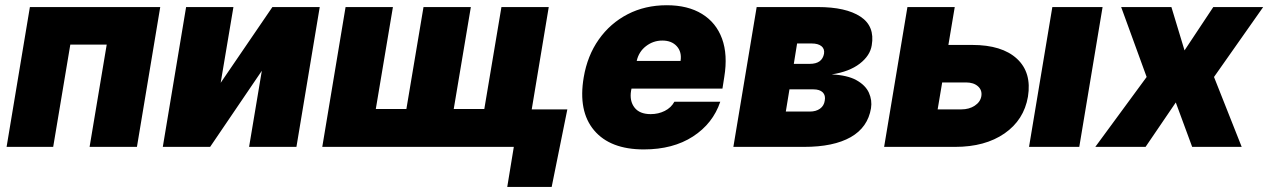

<svg xmlns="http://www.w3.org/2000/svg" viewBox="-20 -573 4948 749"><path d="M5.7 0 96.6 -545.5H605.1L514.2 0H329.5L396.3 -399.1H254.3L187.5 0Z M840.9 -250 1042.6 -545.5H1227.3L1136.4 0H951.7L1001.4 -296.9L799.7 0H615.1L706 -545.5H890.6Z M2193.2 -146.3 2132.1 156.2H1958.8L1984.4 0H1237.2L1328.1 -545.5H1512.8L1446 -147.7H1565.3L1632.1 -545.5H1816.8L1750 -147.7H1869.3L1936.1 -545.5H2120.7L2054.3 -146.3Z M2491.5 9.9Q2360.4 9.9 2297.6 -64.6Q2234.7 -139.2 2257.1 -271.3Q2271.3 -355.8 2315.9 -419Q2360.4 -482.2 2428.4 -517.4Q2496.4 -552.6 2581 -552.6Q2663.4 -552.6 2718.6 -518.6Q2773.8 -484.7 2796.7 -422.1Q2819.6 -359.4 2805.4 -272.7L2798.3 -227.3H2443.5L2441.8 -218.8Q2435.4 -179.3 2455.1 -153.6Q2474.8 -127.8 2518.5 -127.8Q2548.3 -127.8 2573.2 -140.3Q2598 -152.7 2610.8 -176.1H2789.8Q2761 -90.9 2683.2 -40.5Q2605.5 9.9 2491.5 9.9ZM2463.8 -335.2H2634.9Q2640.3 -370.4 2620.2 -392.6Q2600.1 -414.8 2563.9 -414.8Q2528.4 -414.8 2500.2 -393.1Q2471.9 -371.4 2463.8 -335.2Z M2840.9 0 2931.8 -545.5H3170.5Q3279.8 -545.5 3336.6 -508.2Q3393.5 -470.9 3380.7 -396.3Q3374.3 -355.8 3333.8 -324.6Q3293.3 -293.3 3224.4 -282.7Q3285.9 -279.8 3321.2 -260.1Q3356.5 -240.4 3369.7 -211.1Q3382.8 -181.8 3377.8 -150.6Q3365.4 -76 3298.7 -38Q3231.9 0 3116.5 0ZM3045.5 -137.8H3139.2Q3163.4 -137.8 3179 -149.1Q3194.6 -160.5 3197.4 -180.4Q3201.3 -201 3189.5 -212.7Q3177.6 -224.4 3153.4 -224.4H3059.7ZM3076.7 -323.9H3139.2Q3187.1 -323.9 3194.6 -363.6Q3197.4 -382.5 3184.5 -392.9Q3171.5 -403.4 3146.3 -403.4H3089.5Z M3679.7 -397.7H3772.7Q3888.8 -397.7 3947.1 -343.9Q4005.3 -290.1 3990.1 -196Q3974.4 -104.8 3898.6 -52.4Q3822.8 0 3706 0H3429L3519.9 -545.5H3704.5ZM3655.5 -251.4 3637.8 -146.3H3730.1Q3760.7 -146.3 3782.5 -160.7Q3804.3 -175.1 3808.2 -197.4Q3812.1 -221.2 3795.1 -236.3Q3778.1 -251.4 3748.6 -251.4ZM3994.3 0 4085.2 -545.5H4281.2L4190.3 0Z M4549.7 -545.5 4600.9 -376.4 4713.1 -545.5H4907.7L4715.9 -272.7L4823.9 0H4630.7L4566.8 -173.3L4448.9 0H4252.8L4453.1 -272.7L4353.7 -545.5Z"/></svg>

Font: Inter UI Black
Style: Italic
Weight: 900
Italic angle: -9.39999°
Designer: Rasmus Andersson
Foundry: rsms
Version: 3.2;8d6f07862